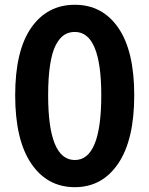

<svg xmlns="http://www.w3.org/2000/svg" viewBox="-20 -774 629 808"><path d="M294.9 13.7Q178.7 13.7 111.3 -85.9Q43.9 -185.5 43.9 -373Q43.9 -560.5 111.3 -657.2Q178.7 -753.9 294.9 -753.9Q411.1 -753.9 478 -656.7Q544.9 -559.6 544.9 -373Q544.9 -185.5 477.5 -85.9Q410.2 13.7 294.9 13.7ZM294.9 -100.6Q406.2 -100.6 406.2 -373Q406.2 -639.6 294.9 -639.6Q269.5 -639.6 250 -627Q230.5 -614.3 214.8 -584.5Q199.2 -554.7 190.9 -501.5Q182.6 -448.2 182.6 -373Q182.6 -100.6 294.9 -100.6Z"/></svg>

Font: Gen Jyuu Gothic Bold
Style: Bold
Weight: 700
Designer: [Source Han Sans]
Ryoko NISHIZUKA  (kana & ideographs); Paul D. Hunt (Latin, Greek & Cyrillic); Wenlong ZHANG  (bopomofo
Version: Version 1.002.20150607